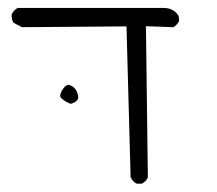

<svg xmlns="http://www.w3.org/2000/svg" viewBox="-20 -366 540 478"><path d="M174.8 -124.5Q174.8 -126 174.3 -127.4Q171.4 -146 156.7 -152.8Q152.8 -154.8 150.9 -154.8Q148.9 -154.8 147.9 -154.3Q142.1 -152.8 136 -143.3Q129.9 -133.8 129.9 -127.9Q129.9 -125 130.9 -123.5Q132.3 -122.1 134.8 -119.6Q137.2 -117.2 142.8 -113.8Q148.4 -110.4 156.2 -107.4Q166.5 -110.8 170.7 -115Q174.8 -119.1 174.8 -124.5ZM333 91.3Q343.8 85.9 348.1 75.7L343.3 -300.8L411.6 -298.3Q420.4 -303.2 425.8 -313.5Q425.8 -315.9 425.8 -318.8Q425.8 -327.1 418.9 -334Q406.7 -346.2 387.2 -346.2Q385.3 -346.2 382.3 -346.2H23.9Q14.2 -340.8 9.3 -330.6Q8.8 -329.1 8.8 -327.1Q8.8 -325.2 9.3 -322.3Q9.8 -315.9 13.2 -309.6L34.7 -298.3L294.9 -300.3L305.2 75.2Q309.6 85.9 320.3 91.3Z"/></svg>

Font: NaikaiFont
Style: ExtraLight
Weight: 200
Version: Version 1.89